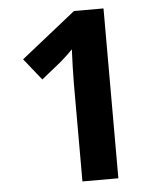

<svg xmlns="http://www.w3.org/2000/svg" viewBox="-52 -759 675 804"><g transform="rotate(-5 286.0 -357.0)"><path d="M413 0V-714H289L59 -531L132 -440L214 -506C233 -522 259 -547 266 -555C264 -512 262 -447 262 -413V0Z"/></g></svg>

Font: Noto Sans Gujarati
Style: Bold
Weight: 700
Designer: Jelle Bosma - Monotype Design Team, Universal Thirst
Foundry: Monotype Imaging Inc.
Version: Version 2.106